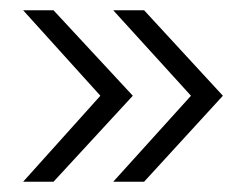

<svg xmlns="http://www.w3.org/2000/svg" viewBox="-20 -449 484 373"><path d="M84 -96H25L175 -263L25 -429H84L238 -263ZM260 -96H200L351 -263L200 -429H260L413 -263Z"/></svg>

Font: LXGW 975 Gothic SC 200W
Style: Regular
Weight: 200
Version: Version 2.01;February 25, 2021